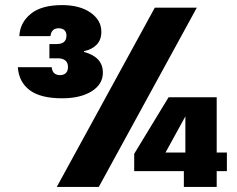

<svg xmlns="http://www.w3.org/2000/svg" viewBox="-20 -734 931 754"><path d="M224 -714Q293 -714 335.5 -684.5Q378 -655 378 -609Q378 -578 360 -559Q342 -540 310 -533V-530Q384 -510 384 -449Q384 -403 340 -375.5Q296 -348 224 -348Q139 -348 96.5 -380Q54 -412 50 -470H183Q186 -439 216 -439Q230 -439 238.5 -447Q247 -455 247 -471Q247 -488 236.5 -496.5Q226 -505 208 -505H174V-561H202Q241 -561 241 -594Q241 -608 233 -615.5Q225 -623 210 -623Q182 -623 178 -592H56Q58 -644 100 -679Q142 -714 224 -714ZM753 -704 368 0H203L588 -704ZM871 -62H831V0H702V-62H507V-130L642 -352H831V-135H871ZM708 -277 630 -135H708Z"/></svg>

Font: IBM-Poppins
Style: Poppins-Bold
Weight: 700
Designer: Mike Abbink, Paul van der Laan, Pieter van Rosmalen, Ben Mitchell, Mark Frömberg
Foundry: Bold Monday
Version: Version 1.1